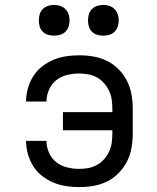

<svg xmlns="http://www.w3.org/2000/svg" viewBox="-20 -753 640 781"><path d="M302 8Q275 8 248.5 4Q222 0 197 -10.5Q172 -21 150.5 -38Q129 -55 115 -77.5Q101 -100 93.5 -126.5Q86 -153 86 -180Q86 -180 86 -180Q86 -180 86 -180H169Q169 -180 169 -180Q169 -180 169 -180Q169 -155 179.5 -131.5Q190 -108 209 -93Q228 -78 253 -72Q278 -66 302 -66Q321 -66 339.5 -69.5Q358 -73 374.5 -82Q391 -91 403.5 -105.5Q416 -120 424 -137Q432 -154 434.5 -172.5Q437 -191 437 -210V-223H236V-297H437V-310Q437 -329 434.5 -347.5Q432 -366 424 -383Q416 -400 403.5 -414.5Q391 -429 374.5 -438Q358 -447 339.5 -450.5Q321 -454 302 -454Q278 -454 253 -448Q228 -442 209 -427Q190 -412 179.5 -388.5Q169 -365 169 -340Q169 -340 169 -340Q169 -340 169 -340H86Q86 -340 86 -340Q86 -340 86 -340Q86 -367 93.5 -393.5Q101 -420 115 -442.5Q129 -465 150.5 -482Q172 -499 197 -509.5Q222 -520 248.5 -524Q275 -528 302 -528Q332 -528 361 -523Q390 -518 416 -505Q442 -492 463 -470.5Q484 -449 497 -423Q510 -397 515 -368Q520 -339 520 -310V-210Q520 -181 515 -152Q510 -123 497 -97Q484 -71 463 -49.5Q442 -28 416 -15Q390 -2 361 3Q332 8 302 8ZM400 -608Q387 -608 375 -611.5Q363 -615 354 -624Q345 -633 341.5 -645Q338 -657 338 -670Q338 -683 341.5 -695Q345 -707 354 -716Q363 -725 375 -729Q387 -733 400 -733Q413 -733 425 -729Q437 -725 446 -716Q455 -707 459 -695Q463 -683 463 -670Q463 -657 459 -645Q455 -633 446 -624Q437 -615 425 -611.5Q413 -608 400 -608ZM200 -608Q187 -608 175 -611.5Q163 -615 154 -624Q145 -633 141.5 -645Q138 -657 138 -670Q138 -683 141.5 -695Q145 -707 154 -716Q163 -725 175 -729Q187 -733 200 -733Q213 -733 225 -729Q237 -725 246 -716Q255 -707 259 -695Q263 -683 263 -670Q263 -657 259 -645Q255 -633 246 -624Q237 -615 225 -611.5Q213 -608 200 -608Z"/></svg>

Font: Iosevka Meiseki Sans
Style: Regular
Weight: 400
Monospace: yes
Designer: Belleve Invis
Foundry: Belleve Invis
Version: Version 11.2.6; ttfautohint (v1.8.4)